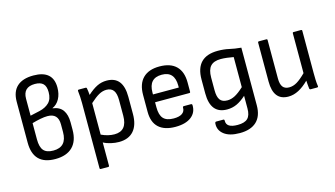

<svg xmlns="http://www.w3.org/2000/svg" viewBox="-96 -1032 2734 1566"><g transform="rotate(-15 1270.5 -249.0)"><path d="M255 11Q70 11 70 -177V-522Q70 -607 117.5 -650.5Q165 -694 256 -694Q421 -694 421 -549Q421 -494 399 -453.5Q377 -413 338 -396V-395Q398 -387 424.5 -348.5Q451 -310 451 -246V-184Q451 -89 400.5 -39Q350 11 255 11ZM150 -383 231 -401Q282 -413 312 -443Q342 -473 342 -531Q342 -580 319.5 -602Q297 -624 250 -624Q150 -624 150 -526ZM257 -60Q371 -60 371 -186V-251Q371 -344 281 -344Q256 -344 221.5 -337.5Q187 -331 150 -320V-183Q150 -118 175 -89Q200 -60 257 -60Z M591 185Q582 185 582 176V-374Q582 -398 580.5 -426Q579 -454 576 -476Q575 -487 585 -487H642Q651 -487 652 -478Q654 -468 656 -452Q658 -436 659 -422Q702 -461 740 -480Q778 -499 822 -499Q960 -499 960 -325V-180Q960 -88 917 -38.5Q874 11 792 11Q760 11 724.5 3Q689 -5 662 -20V176Q662 185 653 185ZM801 -427Q769 -427 737.5 -409.5Q706 -392 662 -352V-86Q719 -59 773 -59Q880 -59 880 -187V-319Q880 -375 860.5 -401Q841 -427 801 -427Z M1269 11Q1177 11 1128.5 -33.5Q1080 -78 1080 -166V-309Q1080 -402 1128.5 -450.5Q1177 -499 1268 -499Q1361 -499 1409 -451.5Q1457 -404 1457 -313V-235Q1457 -226 1448 -226H1159V-183Q1159 -118 1186 -88.5Q1213 -59 1273 -59Q1320 -59 1344.5 -76Q1369 -93 1368 -125Q1368 -135 1378 -135H1439Q1446 -135 1448 -127Q1451 -63 1403.5 -26Q1356 11 1269 11ZM1159 -292H1377V-308Q1377 -429 1269 -429Q1159 -429 1159 -308Z M1763 196Q1676 196 1630.5 160.5Q1585 125 1589 69Q1590 55 1600 55H1661Q1669 55 1669 67Q1667 127 1763 127Q1822 127 1848 101.5Q1874 76 1874 18V-89Q1833 -52 1795 -34.5Q1757 -17 1713 -17Q1573 -17 1573 -190V-307Q1573 -499 1761 -499Q1813 -499 1856 -489Q1899 -479 1954 -474V13Q1954 103 1905 149.5Q1856 196 1763 196ZM1734 -88Q1766 -88 1798.5 -105Q1831 -122 1874 -162V-416Q1849 -421 1819.5 -424.5Q1790 -428 1767 -428Q1708 -428 1680.5 -398Q1653 -368 1653 -302V-196Q1653 -139 1672 -113.5Q1691 -88 1734 -88Z M2223 11Q2097 11 2097 -149V-478Q2097 -487 2106 -487H2168Q2177 -487 2177 -478V-154Q2177 -105 2194.5 -82.5Q2212 -60 2248 -60Q2282 -60 2314.5 -79.5Q2347 -99 2390 -142V-478Q2390 -487 2399 -487H2461Q2470 -487 2470 -478V-121Q2470 -92 2471 -64Q2472 -36 2476 -10Q2478 0 2466 0H2413Q2404 0 2402 -9Q2400 -25 2398.5 -42.5Q2397 -60 2396 -77Q2353 -34 2310 -11.5Q2267 11 2223 11Z"/></g></svg>

Font: Sofia Sans Semi Condensed
Style: Regular
Weight: 400
Designer: Botio Nikoltchev, Ani Petrova
Foundry: lettersoup
Version: Version 4.100; ttfautohint (v1.8.4.7-5d5b)